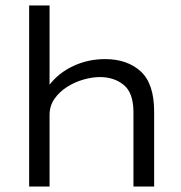

<svg xmlns="http://www.w3.org/2000/svg" viewBox="-20 -685 665 705"><path d="M87 0V-665H162V-374Q196 -418 250 -443Q304 -468 366 -468Q447 -468 496.5 -423Q546 -378 546 -275V0H470V-273Q470 -344 434.5 -373Q399 -402 347 -402Q319 -402 287 -393Q255 -384 226.5 -366Q198 -348 180 -322Q162 -296 162 -263V0Z"/></svg>

Font: Inconsolata Expanded
Style: Regular
Weight: 400
Width: 7
Monospace: yes
Designer: Raph Levien, Cyreal, Brenton Simpson
Foundry: Raph Levien, Cyreal, Google
Version: Version 3.100; ttfautohint (v1.8.4.7-5d5b)